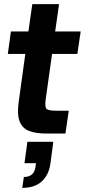

<svg xmlns="http://www.w3.org/2000/svg" viewBox="-20 -649 412 933"><path d="M205 0Q155 0 122 -12.5Q89 -25 75.5 -59Q62 -93 71 -155L103 -387H18L33 -496H118L137 -629H267L248 -496H372L356 -387H233L202 -166Q197 -128 206.5 -119.5Q216 -111 254 -111H314L298 0ZM88 264 96 211Q145 211 152 164L155 144H99L113 40H239L225 146Q217 202 182.5 233Q148 264 88 264Z"/></svg>

Font: Host Grotesk
Style: Bold Italic
Weight: 700
Italic angle: -8°
Designer: Doğukan Karapınar
Foundry: Element Type
Version: Version 1.003; ttfautohint (v1.8.4.7-5d5b)